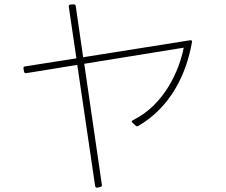

<svg xmlns="http://www.w3.org/2000/svg" viewBox="-20 -826 1040 882"><path d="M101 -490 335 -528 417 28C418 34 421 37 427 36L440 33C446 32 449 29 448 23L367 -533L824 -607C803 -501 735 -345 591 -274C587 -272 585 -270 585 -268C585 -266 587 -264 589 -262L603 -249C607 -245 611 -245 616 -248C762 -333 836 -483 862 -633C863 -639 860 -642 853 -641L362 -563L328 -798C327 -804 324 -806 318 -806L304 -805C298 -805 295 -801 296 -795L331 -558L95 -521C89 -520 87 -517 88 -511L90 -498C91 -492 95 -489 101 -490Z"/></svg>

Font: LINE Seed JP_OTF Thin
Style: Regular
Weight: 250
Designer: LY Corporation & Fontrix & Fontworks
Version: Version 1.007